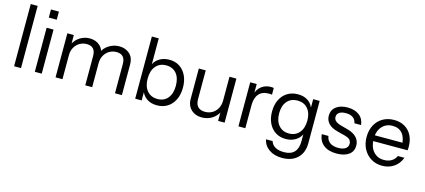

<svg xmlns="http://www.w3.org/2000/svg" viewBox="-67 -1326 4750 2147"><g transform="rotate(15 2308.0 -252.5)"><path d="M80 0V-720H160V0Z M320 0V-510H400V0ZM314 -626V-720H406V-626Z M560 0V-510H635V-390H640V0ZM904 0V-338Q904 -396 878 -423Q852 -450 803 -450Q757 -450 720 -428Q683 -406 661.5 -367Q640 -328 640 -276L627 -397Q653 -454 705 -487Q757 -520 818 -520Q892 -520 938 -476.5Q984 -433 984 -359V0ZM1248 0V-338Q1248 -396 1222 -423Q1196 -450 1147 -450Q1101 -450 1064 -428Q1027 -406 1005.5 -367Q984 -328 984 -276L964 -397Q990 -454 1044 -487Q1098 -520 1160 -520Q1234 -520 1281 -476.5Q1328 -433 1328 -359V0Z M1734 9Q1662 9 1613 -26Q1564 -61 1546 -125L1557 -127V0H1482V-720H1562V-391L1551 -394Q1570 -453 1620.5 -486.5Q1671 -520 1741 -520Q1809 -520 1859.5 -487Q1910 -454 1938 -395Q1966 -336 1966 -257Q1966 -177 1937 -117Q1908 -57 1856 -24Q1804 9 1734 9ZM1722 -61Q1798 -61 1841 -113.5Q1884 -166 1884 -257Q1884 -347 1841 -398.5Q1798 -450 1722 -450Q1646 -450 1602 -397.5Q1558 -345 1558 -254Q1558 -165 1602 -113Q1646 -61 1722 -61Z M2254 10Q2204 10 2165 -10.5Q2126 -31 2104 -68.5Q2082 -106 2082 -155V-510H2162V-176Q2162 -118 2190.5 -89Q2219 -60 2272 -60Q2320 -60 2357 -82Q2394 -104 2415.5 -143.5Q2437 -183 2437 -234L2450 -113Q2425 -56 2372 -23Q2319 10 2254 10ZM2442 0V-120H2437V-510H2517V0Z M2677 0V-510H2752V-380H2757V0ZM2757 -266 2744 -387Q2762 -452 2808 -486Q2854 -520 2914 -520Q2939 -520 2948 -516V-439Q2943 -441 2934 -441.5Q2925 -442 2912 -442Q2836 -442 2796.5 -396.5Q2757 -351 2757 -266Z M3238 215Q3147 215 3086.5 172.5Q3026 130 3013 60H3089Q3100 100 3138.5 123.5Q3177 147 3243 147Q3321 147 3361 104.5Q3401 62 3401 -20V-129L3411 -127Q3394 -69 3343 -34.5Q3292 0 3222 0Q3155 0 3104 -32.5Q3053 -65 3025 -123Q2997 -181 2997 -258Q2997 -336 3026 -395Q3055 -454 3107.5 -486.5Q3160 -519 3230 -519Q3302 -519 3350.5 -484Q3399 -449 3415 -384L3406 -383V-510H3481V-20Q3481 89 3416 152Q3351 215 3238 215ZM3242 -69Q3317 -69 3361 -121Q3405 -173 3405 -262Q3405 -349 3361 -399.5Q3317 -450 3242 -450Q3166 -450 3122.5 -399Q3079 -348 3079 -259Q3079 -172 3123 -120.5Q3167 -69 3242 -69Z M3814 10Q3720 10 3664 -33.5Q3608 -77 3600 -157H3677Q3684 -108 3720 -82Q3756 -56 3816 -56Q3869 -56 3899 -76Q3929 -96 3929 -133Q3929 -159 3912 -178.5Q3895 -198 3844 -211L3762 -232Q3692 -250 3657 -287.5Q3622 -325 3622 -377Q3622 -443 3671 -481.5Q3720 -520 3804 -520Q3887 -520 3939 -480Q3991 -440 3998 -369H3921Q3914 -410 3883 -432Q3852 -454 3801 -454Q3752 -454 3725 -435.5Q3698 -417 3698 -383Q3698 -357 3717.5 -338Q3737 -319 3783 -306L3863 -284Q3934 -265 3970 -226Q4006 -187 4006 -132Q4006 -65 3955 -27.5Q3904 10 3814 10Z M4341 10Q4268 10 4212 -24.5Q4156 -59 4124 -119Q4092 -179 4092 -257Q4092 -335 4123.5 -394.5Q4155 -454 4212 -487Q4269 -520 4343 -520Q4414 -520 4466.5 -489Q4519 -458 4547.5 -402Q4576 -346 4576 -270Q4576 -260 4575.5 -251Q4575 -242 4573 -231H4152V-298H4524L4498 -261Q4498 -353 4457.5 -402.5Q4417 -452 4343 -452Q4267 -452 4220.5 -399.5Q4174 -347 4174 -258Q4174 -167 4220.5 -112.5Q4267 -58 4345 -58Q4394 -58 4431 -79.5Q4468 -101 4485 -141H4561Q4536 -71 4477.5 -30.5Q4419 10 4341 10Z"/></g></svg>

Font: Instrument Sans
Style: Regular
Weight: 400
Designer: Rodrigo Fuenzalida
Foundry: fragTYPE
Version: Version 1.000;gftools[0.9.28]